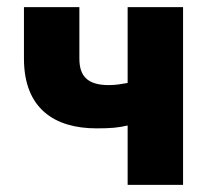

<svg xmlns="http://www.w3.org/2000/svg" viewBox="-20 -517 594 537"><path d="M337 0H492V-497H337V-285C320 -282 305 -279 284 -279C225 -279 202 -304 202 -353V-497H47V-353C47 -213 133 -158 250 -158C291 -158 311 -160 337 -166Z"/></svg>

Font: Source Sans Pro
Style: Bold
Weight: 700
Designer: Paul D. Hunt
Foundry: Adobe Systems Incorporated
Version: Version 3.006;hotconv 1.0.111;makeotfexe 2.5.65597